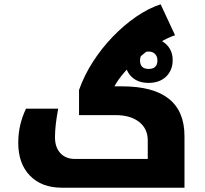

<svg xmlns="http://www.w3.org/2000/svg" viewBox="-20 -874 954 894"><path d="M268 0Q174 0 119.5 -56Q65 -112 65 -209Q65 -252 74 -291Q83 -330 101 -368H251Q236 -289 236 -235Q236 -188 261 -161Q286 -134 328 -134H668V-220Q668 -275 627.5 -306.5Q587 -338 518 -338H348V-455Q372 -523 412.5 -586Q453 -649 504.5 -702.5Q556 -756 613 -795.5Q670 -835 728 -854L795 -710Q759 -698 717 -672Q675 -646 634.5 -611.5Q594 -577 561.5 -540Q529 -503 513 -472H548Q839 -472 839 -240V0ZM672 -488Q622 -488 592.5 -516.5Q563 -545 563 -593Q563 -641 592 -669.5Q621 -698 672 -698Q720 -698 752 -669.5Q784 -641 784 -594Q784 -547 753.5 -517.5Q723 -488 672 -488ZM672 -553Q713 -553 713 -593Q713 -611 702 -622.5Q691 -634 672 -634Q653 -634 642.5 -622.5Q632 -611 632 -593Q632 -553 672 -553Z"/></svg>

Font: Noto Kufi Arabic ExtraBold
Style: Regular
Weight: 800
Designer: Monotype Design Team, David Williams, Khaled Hosny
Foundry: Google LLC
Version: Version 2.109; ttfautohint (v1.8.4.7-5d5b)